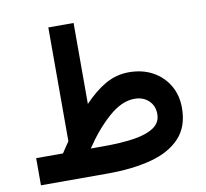

<svg xmlns="http://www.w3.org/2000/svg" viewBox="-76 -764 909 847"><g transform="rotate(-10 378.0 -340.0)"><path d="M160.6 -121.6Q168.5 -134.3 177 -146.2Q185.5 -158.2 193.4 -170.4V-680.2H306.6V-317.4Q354.5 -368.2 403.3 -396Q452.1 -423.8 508.3 -423.8Q568.8 -423.8 614.7 -398.7Q660.6 -373.5 686.5 -329.6Q712.4 -285.6 712.4 -228.5Q712.4 -144.5 665.5 -94.5Q618.7 -44.4 534.9 -22.2Q451.2 0 339.4 0H40.5V-121.6ZM512.7 -304.2Q455.6 -304.2 396.5 -252.2Q337.4 -200.2 285.2 -121.6H342.3Q418.5 -121.6 476.8 -130.1Q535.2 -138.7 567.9 -160.4Q600.6 -182.1 600.6 -220.7Q600.6 -257.8 575.9 -281Q551.3 -304.2 512.7 -304.2Z"/></g></svg>

Font: Vazirmatn UI FD SemiBold
Style: Regular
Weight: 600
Designer: Saber Rastikerdar
Foundry: Saber Rastikerdar
Version: Version 33.003